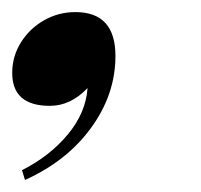

<svg xmlns="http://www.w3.org/2000/svg" viewBox="-23 -160 330 316"><path d="M101.1 -140.1Q167 -140.1 167 -67.9Q167 -4.9 127.2 50Q87.4 105 18.1 136.2L13.2 120.1Q58.6 97.2 88.4 61.5Q118.2 25.9 121.1 -15.1Q93.3 14.2 59.1 14.2Q-2.9 14.2 -2.9 -40Q-2.9 -66.9 11.2 -89.8Q25.4 -112.8 49.3 -126.5Q73.2 -140.1 101.1 -140.1Z"/></svg>

Font: PlayfairDisplay-BoldItalic
Style: Bold Italic
Weight: 700
Italic angle: -14.9847°
Designer: Claus Eggers Sørensen
Foundry: Claus Eggers Sørensen
Version: Version 1.002;PS 001.002;hotconv 1.0.70;makeotf.lib2.5.58329